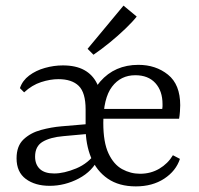

<svg xmlns="http://www.w3.org/2000/svg" viewBox="-20 -654 708 684"><path d="M464 10Q404 10 364 -17.5Q324 -45 304.5 -92.5Q285 -140 285 -200Q285 -304 337 -363.5Q389 -423 473 -423Q535 -423 578.5 -388Q622 -353 622 -279Q622 -270 621 -256Q620 -242 618 -231H329V-266H558Q559 -271 559 -275Q559 -279 559 -283Q559 -330 533.5 -358Q508 -386 462 -386Q410 -386 379 -345Q348 -304 348 -216Q348 -147 366.5 -107.5Q385 -68 415 -51.5Q445 -35 479 -35Q517 -35 547.5 -53Q578 -71 596 -101L621 -88Q607 -45 565 -17.5Q523 10 464 10ZM285 -193V-264Q285 -324 260.5 -348Q236 -372 188 -372Q159 -372 126.5 -361.5Q94 -351 66 -325L51 -340Q60 -367 84 -385Q108 -403 140 -412Q172 -421 204 -421Q250 -421 280 -404.5Q310 -388 325.5 -356.5Q341 -325 341 -278ZM157 8Q105 8 72 -16.5Q39 -41 39 -90Q39 -134 64 -157.5Q89 -181 126 -191Q163 -201 199 -204L305 -213V-178L206 -169Q159 -165 132 -149Q105 -133 105 -96Q105 -68 122 -52Q139 -36 173 -36Q208 -36 251.5 -54Q295 -72 323 -112L332 -92Q310 -44 260.5 -18Q211 8 157 8ZM292 -480 420 -634 467 -595Q453 -577 427 -552Q401 -527 371 -502.5Q341 -478 313 -459Z"/></svg>

Font: Rasa Light
Style: Regular
Weight: 300
Designer: Anna Giedrys (Yrsa+Rasa design), David Brezina (Yrsa art-direction, Rasa art-direction, design)
Foundry: Rosetta Type Foundry
Version: Version 2.004